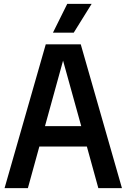

<svg xmlns="http://www.w3.org/2000/svg" viewBox="-20 -968 652 988"><path d="M3.5 0 215.5 -740H395.5L607.5 0H486L427 -214H182.5L123.5 0ZM211.5 -319H398L304.5 -656ZM252.5 -800 326 -948H451.5L359.5 -800Z"/></svg>

Font: Encode Sans Condensed Condensed SemiBold
Style: Regular
Weight: 600
Width: 3
Designer: Multiple Designers
Foundry: Impallari Type
Version: Version 3.000; ttfautohint (v1.8.3) -l 8 -r 50 -G 200 -x 14 